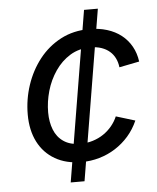

<svg xmlns="http://www.w3.org/2000/svg" viewBox="-52 -773 671 818"><g transform="rotate(-5 283.0 -364.0)"><path d="M217.3 0 337.9 -727.5H397L276.4 0ZM271 -82.5Q205.6 -82.5 158.2 -109.9Q110.8 -137.2 85.4 -187Q60.1 -236.8 60.1 -304.2Q60.1 -368.7 80.3 -429.4Q100.6 -490.2 138.4 -538.6Q176.3 -586.9 230.5 -615.5Q284.7 -644 353 -644Q394 -644 428.7 -633.3Q463.4 -622.6 489.5 -602.1Q515.6 -581.5 531.7 -552.7Q547.9 -523.9 552.7 -487.8L466.8 -470.7Q464.4 -492.2 455.8 -509.5Q447.3 -526.9 432.9 -539.3Q418.5 -551.8 398.2 -558.8Q377.9 -565.9 351.1 -565.9Q301.8 -565.9 263.9 -542.7Q226.1 -519.5 200 -481.2Q173.8 -442.9 160.6 -397Q147.5 -351.1 147.5 -305.7Q147.5 -264.6 160.4 -231.7Q173.3 -198.7 201.2 -179.7Q229 -160.6 272.9 -160.6Q301.3 -160.6 326.4 -168.5Q351.6 -176.3 372.1 -190.2Q392.6 -204.1 408.2 -222.9Q423.8 -241.7 433.1 -263.7L514.6 -238.8Q498.5 -202.1 473.4 -173.3Q448.2 -144.5 416.5 -124.3Q384.8 -104 347.9 -93.3Q311 -82.5 271 -82.5Z"/></g></svg>

Font: Inter 16pt
Style: Italic
Weight: 400
Italic angle: -9.3988°
Version: Version 4.001;git-66647c0bb